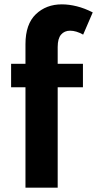

<svg xmlns="http://www.w3.org/2000/svg" viewBox="-20 -862 446 882"><path d="M97 0V-659Q97 -751 144.5 -796.5Q192 -842 264 -842Q297 -842 333 -833Q369 -824 406 -805L362 -703Q346 -712 331 -716.5Q316 -721 302 -721Q276 -721 260.5 -703Q245 -685 245 -646V0ZM31 -461V-569H361V-461Z"/></svg>

Font: Yaldevi ExtraLight
Style: Bold
Weight: 700
Version: Version 1.100